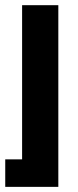

<svg xmlns="http://www.w3.org/2000/svg" viewBox="-29 -520 300 740"><path d="M-8.8 200.2V94.2H56.2V-500H195.8V200.2Z"/></svg>

Font: TASA Orbiter Text
Style: Bold
Weight: 700
Designer: Weizhong Zhang
Version: Version 1.000;Glyphs 3.1.2 (3151)